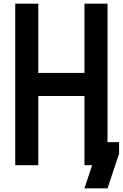

<svg xmlns="http://www.w3.org/2000/svg" viewBox="-20 -895 665 1040"><path d="M479 0H437.5V-375H187.5V0H62.5V-875H187.5V-500H437.5V-875H562.5V-125H625V-62.5L562.5 125H437.5Z"/></svg>

Font: Oldtimer
Style: Regular
Weight: 400
Designer: GGBotNet
Foundry: GGBotNet
Version: 1.00